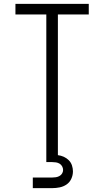

<svg xmlns="http://www.w3.org/2000/svg" viewBox="-20 -755 540 995"><path d="M220 0V-680H60V-735H440V-680H280V0ZM150 220V165H250Q260 165 269.5 163.5Q279 162 287.5 157.5Q296 153 301.5 144.5Q307 136 307 126Q307 116 302 107Q297 98 288.5 93Q280 88 270 86.5Q260 85 250 85H220V0H280V49Q296 51 310.5 57.5Q325 64 336.5 75.5Q348 87 353 102.5Q358 118 358 133Q358 153 349.5 171.5Q341 190 325 201Q309 212 289.5 216Q270 220 250 220Z"/></svg>

Font: Iosevka SS18 Light
Style: Regular
Weight: 300
Monospace: yes
Designer: Belleve Invis
Foundry: Belleve Invis
Version: Version 25.1.1; ttfautohint (v1.8.4)